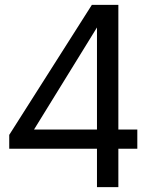

<svg xmlns="http://www.w3.org/2000/svg" viewBox="-20 -770 645 790"><path d="M545 -237H467V-750H358L18 -215V-158H379V0H467V-158H545ZM120 -237 379 -657V-237Z"/></svg>

Font: Orkney
Style: Regular
Weight: 400
Designer: Samuel Oakes and Alfredo Marco Pradil
Foundry: Alfredo Marco Pradil
Version: 1.0; ttfautohint (v1.5)